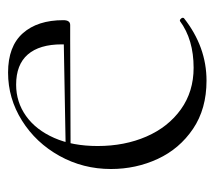

<svg xmlns="http://www.w3.org/2000/svg" viewBox="-48 -472 532 476"><g transform="rotate(-90 218.0 -234.0)"><path d="M37 -225Q37 -294 69.5 -352.5Q102 -411 157 -445.5Q212 -480 276 -480Q341 -480 373.5 -443.5Q406 -407 406 -343Q406 -326 394 -326H345Q346 -333 346 -347Q346 -402 321 -431Q296 -460 246 -460Q203 -460 168.5 -435.5Q134 -411 114 -365.5Q94 -320 94 -258Q94 -191 117.5 -137Q141 -83 185 -51.5Q229 -20 288 -20Q358 -20 404 -54H405Q408 -54 410.5 -50.5Q413 -47 411 -44Q340 12 256 12Q186 12 136.5 -21.5Q87 -55 62 -109Q37 -163 37 -225ZM80 -337 357 -342V-326L81 -325Z"/></g></svg>

Font: Cormorant Unicase Light
Style: Regular
Weight: 300
Designer: Christian Thalmann (Catharsis Fonts)
Foundry: Catharsis Fonts
Version: Version 4.000